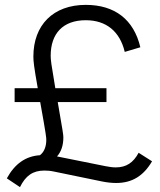

<svg xmlns="http://www.w3.org/2000/svg" viewBox="-20 -731 655 788"><path d="M457 20C522 20 569 -9 604 -69L549 -104C527 -63 498 -44 455 -44C442 -44 428 -46 413 -49L214 -89C231 -108 240 -134 240 -167C240 -178 238 -191 217 -312H417V-369H207C190 -469 188 -486 188 -502C188 -594 239 -648 332 -648C416 -648 472 -602 492 -518L556 -537C529 -651 451 -711 332 -711C198 -711 117 -628 117 -499C117 -480 119 -459 135 -369H40V-312H145C170 -174 170 -165 170 -157C170 -129 161 -107 144 -94C85 -90 41 -59 8 1L62 37C85 -10 115 -31 162 -31C174 -31 187 -30 201 -27L400 14C420 18 439 20 457 20Z"/></svg>

Font: Red Hat Display
Style: Regular
Weight: 400
Designer: Pentagram, MCKL
Foundry: Pentagram, MCKL
Version: Version 1.023